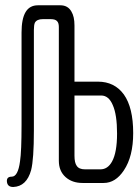

<svg xmlns="http://www.w3.org/2000/svg" viewBox="-20 -708 540 744"><path d="M369.1 -51.8H309.6Q286.1 -51.8 277.3 -65.4Q268.6 -77.1 268.6 -104.5V-337.9H372.1Q401.4 -337.9 417 -300.8Q433.6 -263.7 433.6 -190.4Q433.6 -117.2 414.1 -82Q397.5 -51.8 369.1 -51.8ZM127 -687.5Q94.7 -687.5 79.1 -661.1Q63.5 -634.8 63.5 -582V-223.6Q63.5 -121.1 57.6 -83Q49.8 -23.4 25.4 -23.4Q4.9 -23.4 6.8 -3.9Q8.8 16.6 31.2 16.6Q83 14.6 100.6 -48.8Q111.3 -90.8 111.3 -202.1V-591.8Q111.3 -611.3 115.2 -620.1Q123 -633.8 145.5 -633.8H176.8Q194.3 -633.8 201.2 -626Q208 -619.1 208 -603.5V-85Q208 -44.9 234.4 -21.5Q259.8 1 299.8 1H381.8Q427.7 1 460 -47.9Q496.1 -101.6 496.1 -192.4Q496.1 -291 460 -341.8Q423.8 -391.6 359.4 -391.6H268.6V-609.4Q268.6 -643.6 256.8 -663.1Q243.2 -687.5 213.9 -687.5Z"/></svg>

Font: GulimChe
Style: Regular
Weight: 400
Monospace: yes
Version: Version 2.21